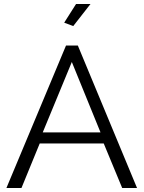

<svg xmlns="http://www.w3.org/2000/svg" viewBox="-20 -937 716 957"><path d="M309 -710H368L663 0H589L497 -222H178L87 0H12ZM481 -277 338 -628 193 -277ZM345 -807 300 -824 359 -917H431Z"/></svg>

Font: PTCRaleway
Style: Regular
Weight: 400
Designer: Matt McInerney, Pablo Impallari, Rodrigo Fuenzalida
Foundry: Matt McInerney, Pablo Impallari, Rodrigo Fuenzalida
Version: Version 3.000g; ttfautohint (v1.5) -l 8 -r 28 -G 28 -x 14 -D